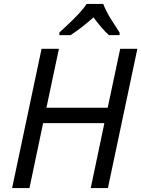

<svg xmlns="http://www.w3.org/2000/svg" viewBox="-20 -964 724 984"><path d="M42 0 193 -714H282L218 -412H532L596 -714H684L533 0H445L515 -333H201L131 0ZM284 -784V-797Q301 -813 329 -839Q357 -865 383.5 -893.5Q410 -922 424 -944H509Q524 -905 549 -865.5Q574 -826 593 -797V-784H538Q520 -800 499.5 -824Q479 -848 459 -875Q429 -848 398.5 -824.5Q368 -801 342 -784Z"/></svg>

Font: Noto IKEA Latin
Style: Italic
Weight: 400
Italic angle: -12°
Designer: Monotype Design Team
Foundry: Monotype Imaging Inc.
Version: Version 1.0